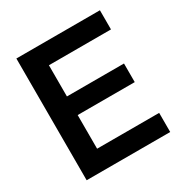

<svg xmlns="http://www.w3.org/2000/svg" viewBox="-159 -805 889 929"><g transform="rotate(-30 285.5 -340.0)"><path d="M60.1 0V-680.2H526.9V-573.2H180.2V-398.9H499V-294.9H180.2V-106.9H526.9V0Z"/></g></svg>

Font: TASA Orbiter Deck SemiBold
Style: Regular
Weight: 600
Designer: Weizhong Zhang
Version: Version 1.000;Glyphs 3.1.2 (3151)